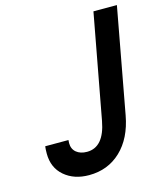

<svg xmlns="http://www.w3.org/2000/svg" viewBox="-112 -822 779 919"><g transform="rotate(-15 277.0 -363.0)"><path d="M47.9 -174.8H163.1Q162.1 -169.9 162.1 -160.2Q162.1 -130.4 182.1 -113.8Q202.1 -97.2 234.9 -97.2Q318.8 -97.2 341.8 -221.2L438 -738.8H554.2L458 -217.8Q438 -108.9 373.8 -47.9Q309.6 13.2 215.8 13.2Q141.6 13.2 93.8 -27.8Q45.9 -68.8 45.9 -139.2Q45.9 -161.6 47.9 -174.8Z"/></g></svg>

Font: Involve SemiBold Oblique
Style: Italic
Weight: 600
Italic angle: -10.5°
Designer: Stefan Peev
Foundry: Context Ltd.
Version: Version 1.001